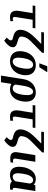

<svg xmlns="http://www.w3.org/2000/svg" viewBox="1508 -2330 1025 4081"><g transform="rotate(90 2020.5 -289.5)"><path d="M96 -471H259L213 -185C193 -61 233 10 338 10C376 10 403 7 432 2L426 -59C408 -51 399 -48 377 -48C343 -48 336 -75 344 -123L400 -471H574L583 -528H105Z M661 -654H914L795 -536C770 -510 747 -485 727 -462C677 -403 631 -338 616 -243C598 -127 666 -84 755 -59L791 -50C820 -42 844 -33 837 -3C836 7 832 19 822 33C812 47 797 63 779 79L843 134C874 115 906 87 931 60C952 37 978 5 983 -29C996 -114 925 -132 859 -152L822 -163C777 -178 749 -196 759 -256C775 -356 833 -409 891 -465L1099 -670L1106 -711H670Z M1072 -259C1066 -220 1065 -185 1071 -152C1088 -58 1155 10 1280 10C1320 10 1358 4 1391 -10C1485 -49 1553 -134 1573 -259L1575 -269C1581 -308 1581 -343 1575 -376C1558 -470 1491 -538 1366 -538C1326 -538 1290 -532 1257 -518C1163 -479 1094 -394 1074 -269ZM1213 -257 1215 -271C1233 -382 1275 -481 1357 -481C1439 -481 1452 -384 1434 -271L1432 -257C1414 -144 1371 -47 1289 -47C1205 -47 1195 -143 1213 -257ZM1325 -613H1409L1516 -782H1388Z M1587 203H1728L1763 -20C1790 -2 1826 10 1888 10C1921 10 1952 3 1980 -10C2063 -49 2116 -134 2134 -250L2135 -260C2141 -301 2143 -338 2138 -372C2125 -468 2068 -538 1945 -538C1908 -538 1874 -532 1842 -519C1752 -483 1683 -401 1664 -282ZM1777 -107 1803 -272C1819 -372 1856 -481 1929 -481C1947 -481 1961 -475 1972 -463C2006 -426 2008 -350 1994 -259L1992 -245C1975 -139 1937 -47 1860 -47C1815 -47 1788 -69 1777 -107Z M2213 -471H2376L2330 -185C2310 -61 2350 10 2455 10C2493 10 2520 7 2549 2L2543 -59C2525 -51 2516 -48 2494 -48C2460 -48 2453 -75 2461 -123L2517 -471H2691L2700 -528H2222Z M2778 -654H3031L2912 -536C2887 -510 2864 -485 2844 -462C2794 -403 2748 -338 2733 -243C2715 -127 2783 -84 2872 -59L2908 -50C2937 -42 2961 -33 2954 -3C2953 7 2949 19 2939 33C2929 47 2914 63 2896 79L2960 134C2991 115 3023 87 3048 60C3069 37 3095 5 3100 -29C3113 -114 3042 -132 2976 -152L2939 -163C2894 -178 2866 -196 2876 -256C2892 -356 2950 -409 3008 -465L3216 -670L3223 -711H2787Z M3217 -150C3201 -47 3242 5 3344 5C3378 5 3404 3 3430 -1L3439 -58L3421 -55C3414 -54 3406 -53 3397 -53C3358 -53 3345 -71 3352 -116L3419 -528H3277Z M3530 -250C3524 -212 3522 -177 3526 -145C3536 -58 3586 10 3694 10C3763 10 3806 -8 3837 -30C3852 -6 3887 10 3952 10C3978 10 3994 9 4014 4L4011 -49C4008 -48 4005 -48 4000 -48C3969 -48 3970 -84 3976 -122L4041 -528H3919L3903 -494C3880 -519 3846 -538 3782 -538C3748 -538 3718 -532 3690 -518C3604 -476 3550 -382 3531 -260ZM3670 -245 3672 -259C3689 -369 3727 -481 3808 -481C3852 -481 3871 -453 3881 -412L3838 -138L3835 -111C3813 -72 3782 -47 3738 -47C3660 -47 3653 -139 3670 -245Z"/></g></svg>

Font: Aerodynamic
Style: Obl
Weight: 500
Designer: Google
Version: Version 2.000980; 2014